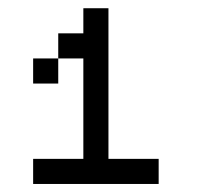

<svg xmlns="http://www.w3.org/2000/svg" viewBox="-20 -708 540 478"><path d="M250 -312.5H375V-250H62.5V-312.5H187.5V-562.5H125V-625H187.5V-687.5H250ZM62.5 -562.5H125V-500H62.5Z"/></svg>

Font: 寒蝉点阵体 16px
Style: Regular
Weight: 400
Designer: Designed by Warren2060
Foundry: ChillType
Version: Version 1.000